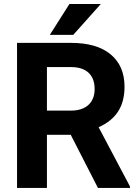

<svg xmlns="http://www.w3.org/2000/svg" viewBox="-20 -921 678 941"><path d="M224.1 -750H338.9L474.1 -901.4H320.3ZM460 0H617.2V-6.8L463.4 -297.4C548.8 -335.9 590.3 -398.9 590.3 -496.1C590.3 -564.5 567.4 -617.2 522 -654.8C476.6 -692.4 411.6 -710.9 327.6 -710.9H63.5V0H210V-260.3H326.7ZM210 -592.3H327.6C406.2 -592.3 443.8 -551.3 443.8 -484.4C443.8 -418.5 401.9 -378.9 328.1 -378.9H210Z"/></svg>

Font: Roboto
Style: Bold
Weight: 700
Designer: Google
Version: Version 2.137; 2017